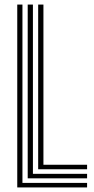

<svg xmlns="http://www.w3.org/2000/svg" viewBox="-20 -820 411 840"><path d="M55.5 0V-800H78.2V-19.8H361V0ZM101.2 -39.8V-800H124V-59.5H361V-39.8ZM147 -79.5V-800H170V-99.2H361V-79.5Z"/></svg>

Font: Big Shoulders Inline Text
Style: Bold
Weight: 700
Designer: Patric King
Foundry: XO Type Co
Version: Version 1.000